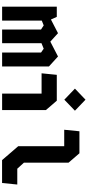

<svg xmlns="http://www.w3.org/2000/svg" viewBox="497 -1362 866 1900"><g transform="rotate(90 930.0 -412.0)"><path d="M500 0H638V-463L539 -553L392 -477L308.5 -553L173 -483L147 -541H46V0H184V-392.5L231.5 -411.5L272 -385V0H407.5V-389.5L462 -411.5L500 -385Z M906.5 0H1069V-433.5L976.5 -541H720.5L705.5 -390.5H906.5ZM857 -720.5 966.5 -615.5 1075.5 -720.5 966.5 -825Z M1564.5 0.5H1791L1806 -150H1649.5L1589.5 -216V-657.5L1497 -765H1279L1264 -614.5H1427V-159Z"/></g></svg>

Font: Monaspace Krypton ExtraBold
Style: Regular
Weight: 800
Designer: Riley Cran & the Lettermatic Team
Foundry: Lettermatic
Version: Version 1.101 (Monaspace Krypton)